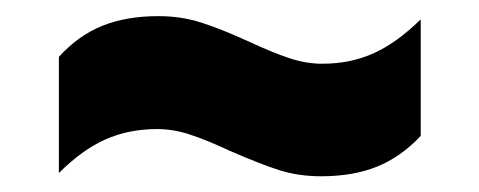

<svg xmlns="http://www.w3.org/2000/svg" viewBox="-20 -499 594 238"><path d="M265 -312Q236 -325.5 215.5 -332.2Q195 -339 175 -339Q139.5 -339 110.8 -326.2Q82 -313.5 53 -284.5V-428.5Q77 -455 106.8 -467Q136.5 -479 176.5 -479Q204.5 -479 229.5 -471Q254.5 -463 289.5 -447Q318.5 -433.5 339 -426.8Q359.5 -420 379.5 -420Q414.5 -420 443.2 -433Q472 -446 501.5 -475V-330.5Q477 -304.5 447.5 -292.5Q418 -280.5 378 -280.5Q350 -280.5 325.8 -288.2Q301.5 -296 265 -312Z"/></svg>

Font: Encode Sans ExtraBold
Style: Regular
Weight: 800
Designer: Multiple Designers
Foundry: Impallari Type
Version: Version 2.000